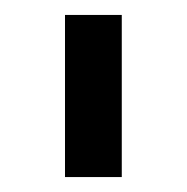

<svg xmlns="http://www.w3.org/2000/svg" viewBox="-20 -738 250 257"><path d="M67 -501V-718H143V-501Z"/></svg>

Font: Raleway Medium
Style: Regular
Weight: 500
Designer: Matt McInerney, Pablo Impallari, Rodrigo Fuenzalida
Foundry: Matt McInerney, Pablo Impallari, Rodrigo Fuenzalida
Version: Version 4.026